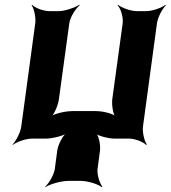

<svg xmlns="http://www.w3.org/2000/svg" viewBox="-20 -574 707 795"><path d="M224 -528H183C159 -528 124 -542 113 -554L111 -552C121 -539 129 -502 126 -478L68 -50C65 -26 46 11 32 24L33 26C48 14 87 0 111 0H170C194 0 243 -11 260 -24L258 -26C240 -14 220 26 217 50L207 125C204 149 182 186 167 199L168 201C185 189 233 175 263 175H314C344 175 388 189 401 201L404 199C393 186 381 149 384 125L394 50C397 26 389 -14 375 -26L371 -24C384 -11 431 0 455 0H515C539 0 574 14 585 26L588 24C578 11 569 -26 572 -50L630 -478C633 -502 653 -539 667 -552L665 -554C650 -542 611 -528 587 -528H545C521 -528 483 -542 469 -554L467 -552C480 -539 491 -502 488 -478L445 -164C442 -140 448 -100 459 -88L461 -90C451 -103 407 -114 377 -114H280C250 -114 202 -103 188 -90L190 -88C205 -100 221 -140 224 -164L267 -478C270 -502 293 -539 310 -552L308 -554C290 -542 248 -528 224 -528Z"/></svg>

Font: Asimov
Style: EdgeWideIt
Weight: 500
Designer: Google
Version: Version 2.000980: 2014